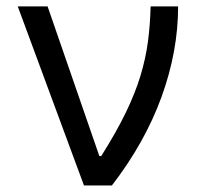

<svg xmlns="http://www.w3.org/2000/svg" viewBox="-20 -565 620 585"><path d="M235.8 0 34.1 -545.5H125L282.7 -89.5H288.4Q334.2 -161.9 363.1 -221.6Q392 -281.2 408 -334.2Q424 -387.1 430.8 -438.4Q437.5 -489.7 438.9 -545.5H522.7Q522.7 -409.1 472.3 -270.1Q421.9 -131 321 0Z"/></svg>

Font: Inter Zeller
Style: Regular
Weight: 400
Designer: Rasmus Andersson; Joe Bland
Foundry: zeller
Version: Version 3.015;git-dec3a8cb1